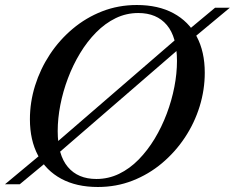

<svg xmlns="http://www.w3.org/2000/svg" viewBox="-46 -736 938 767"><path d="M872 -705 726 -583.5 686 -555.5 179.5 -117.5 144 -92 33 0H-26L120.5 -122L159 -149L666 -587L702.5 -613L813 -705ZM184.5 -212.5Q184.5 -117 225 -69Q265.5 -21 339 -21Q387 -21 429.5 -41.5Q472 -62 507.8 -98.5Q543.5 -135 571.8 -181.8Q600 -228.5 620 -281.5Q640 -334.5 650.5 -388.5Q661 -442.5 661 -492.5Q661 -588 620.5 -636Q580 -684 506.5 -684Q458.5 -684 416.2 -663.5Q374 -643 338 -606.5Q302 -570 273.8 -523.2Q245.5 -476.5 225.5 -423.5Q205.5 -370.5 195 -316.5Q184.5 -262.5 184.5 -212.5ZM772 -445.5Q772 -377 751.5 -310.8Q731 -244.5 692.5 -186.5Q654 -128.5 601 -84Q548 -39.5 483.2 -14.2Q418.5 11 345 11Q259.5 11 198.8 -21.8Q138 -54.5 105.8 -115.2Q73.5 -176 73.5 -259.5Q73.5 -328 94.2 -394.2Q115 -460.5 153.2 -518.5Q191.5 -576.5 244.5 -621Q297.5 -665.5 362.2 -690.8Q427 -716 500.5 -716Q586 -716 646.8 -683.2Q707.5 -650.5 739.8 -590Q772 -529.5 772 -445.5Z"/></svg>

Font: Newsreader 60pt Medium
Style: Italic
Weight: 500
Italic angle: -17°
Designer: Hugues Gentile
Foundry: Production Type
Version: Version 1.003